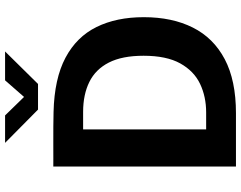

<svg xmlns="http://www.w3.org/2000/svg" viewBox="-117 -837 954 760"><g transform="rotate(-90 360.0 -457.0)"><path d="M80.8 -723Q86.6 -723 111.8 -722.9Q137 -722.8 171.3 -723Q205.6 -723.2 239.7 -722.9Q273.8 -722.7 297 -722Q428.6 -718.8 511.5 -674.8Q594.3 -630.8 633.1 -551.9Q672 -473.1 672 -364.9Q672 -252.6 630.9 -170.7Q589.9 -88.8 505.7 -44.4Q421.5 0 292 0H80.8ZM227.9 -605V-118H295.2Q357.2 -118 407.9 -142Q458.7 -166.1 489 -220.5Q519.3 -274.9 519.3 -365.8Q519.3 -450.4 492.4 -503.1Q465.4 -555.9 415.5 -580.4Q365.6 -605 297 -605ZM306.2 -783.5 174.5 -913.9H283.1L356.3 -838.8L422 -913.9H536.3L407.7 -783.5Z"/></g></svg>

Font: Public Sans Thin
Style: Regular
Weight: 100
Designer: The Public Sans project authors (U.S. Web Design System). Libre Franklin designed by Pablo Impallari and Rodrigo Fuenzal
Version: Version 1.008